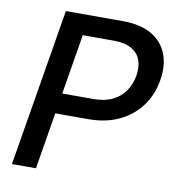

<svg xmlns="http://www.w3.org/2000/svg" viewBox="-82 -801 797 873"><g transform="rotate(10 317.0 -364.0)"><path d="M31.2 0 151.9 -727.5H414.6Q496.6 -727.5 548.1 -697.5Q599.6 -667.5 620.1 -614.7Q640.6 -562 629.4 -494.1Q618.7 -425.8 580.6 -373.3Q542.5 -320.8 480.7 -291Q418.9 -261.2 336.9 -261.2H147.9L163.6 -355.5H344.2Q396.5 -355.5 432.9 -373.3Q469.2 -391.1 490.7 -422.9Q512.2 -454.6 518.6 -494.6Q525.4 -535.6 514.2 -566.4Q502.9 -597.2 472.2 -615Q441.4 -632.8 389.6 -632.8H246.6L142.1 0Z"/></g></svg>

Font: Inter 20pt Medium
Style: Italic
Weight: 500
Italic angle: -9.3988°
Version: Version 4.001;git-66647c0bb